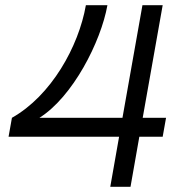

<svg xmlns="http://www.w3.org/2000/svg" viewBox="-20 -720 734 740"><path d="M26 -266 13 -193H439L405 0H483L517 -193H607L620 -266H530L607 -700H529L452 -266H132C260 -346 369 -559 394 -700H311C283 -540 177 -351 26 -266Z"/></svg>

Font: Uncut Sans
Style: Italic
Weight: 400
Italic angle: -10°
Designer: Kasper Nordkvist
Foundry: Uncut Type
Version: Version 1.111;FEAKit 1.0